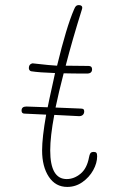

<svg xmlns="http://www.w3.org/2000/svg" viewBox="-20 -750 482 757"><path d="M363 -134Q363 -107 347.5 -79Q332 -51 305 -32Q278 -13 245 -13Q199 -13 172.5 -53Q146 -93 146 -157Q146 -208 162 -298L77 -302Q65 -302 65 -314Q65 -330 84 -330L168 -327Q171 -344 191 -434L197 -462Q135 -464 103 -469Q98 -470 95.5 -474.5Q93 -479 94 -485Q95 -493 100.5 -497Q106 -501 111 -500Q181 -492 205 -491Q242 -644 272 -713Q276 -723 280 -726.5Q284 -730 291 -730Q298 -730 302 -726Q306 -722 303 -713Q265 -592 239 -491Q285 -491 329 -490Q343 -490 343 -477Q343 -460 323 -460Q265 -460 231 -461Q212 -388 199 -326L297 -322Q306 -322 309 -319.5Q312 -317 312 -311Q312 -302 306.5 -297Q301 -292 292 -292L194 -297Q178 -212 178 -157Q178 -44 243 -44Q272 -44 297.5 -65Q323 -86 331 -130Q333 -141 336.5 -146Q340 -151 350 -151Q357 -151 360 -147.5Q363 -144 363 -134Z"/></svg>

Font: Mali ExtraLight
Style: Italic
Weight: 275
Italic angle: -10°
Version: Version 1.000; ttfautohint (v1.6)